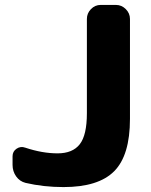

<svg xmlns="http://www.w3.org/2000/svg" viewBox="-20 -750 614 780"><path d="M84 -7Q60 -13 45.5 -33.5Q31 -54 31 -80V-115Q31 -135 47.5 -146Q64 -157 83 -150Q152 -127 214 -127Q275 -127 304 -164Q333 -201 333 -290V-673Q333 -696 349.5 -713Q366 -730 389 -730H451Q474 -730 491 -713Q508 -696 508 -673V-267Q508 -119 444 -54.5Q380 10 238 10Q157 10 84 -7Z"/></svg>

Font: Rounded Mplus 1c ExtraBold
Style: Regular
Weight: 800
Version: Version 1.059.20150529